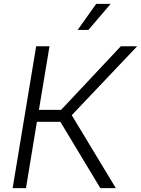

<svg xmlns="http://www.w3.org/2000/svg" viewBox="-20 -965 724 985"><path d="M44.9 0 165.5 -727.5H233.9L179.7 -401.4H293.5L599.6 -727.5H683.6L348.1 -374L574.2 0H494.6L289.6 -340.3H169.4L113.3 0ZM378.4 -811.5 473.6 -945.3H547.9L433.6 -811.5Z"/></svg>

Font: Inter 20pt Light
Style: Italic
Weight: 300
Italic angle: -9.3988°
Version: Version 4.001;git-66647c0bb